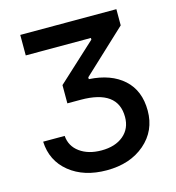

<svg xmlns="http://www.w3.org/2000/svg" viewBox="-107 -797 829 905"><g transform="rotate(-15 307.0 -344.0)"><path d="M304 17Q193 17 122.5 -40Q52 -97 48 -191H153Q157 -140 198.5 -110Q240 -80 304 -80Q371 -80 411 -113.5Q451 -147 451 -204Q451 -336 270 -336H205V-425L392 -597V-605H74V-705H543V-626L332 -429V-420Q439 -414 500.5 -358.5Q562 -303 562 -205Q562 -107 490 -45Q418 17 304 17Z"/></g></svg>

Font: Manrope Medium
Style: Medium
Weight: 500
Designer: Mikhail Sharanda
Foundry: Mikhail Sharanda
Version: Version 4.000;hotconv 1.0.109;makeotfexe 2.5.65596